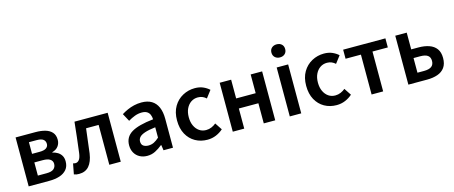

<svg xmlns="http://www.w3.org/2000/svg" viewBox="-44 -1279 4402 1861"><g transform="rotate(-15 2157.0 -348.0)"><path d="M73 0V-491H272Q327 -491 369.5 -479Q412 -467 437 -439Q462 -411 462 -364Q462 -328 441.5 -300Q421 -272 380 -261V-257Q409 -251 432 -236.5Q455 -222 468.5 -199Q482 -176 482 -142Q482 -92 455.5 -60.5Q429 -29 384 -14.5Q339 0 282 0ZM186 -296H261Q308 -296 329 -311.5Q350 -327 350 -352Q350 -381 330 -397Q310 -413 264 -413H186ZM186 -78H274Q324 -78 346 -97Q368 -116 368 -148Q368 -177 344 -193.5Q320 -210 270 -210H186Z M578 10Q562 10 550 8Q538 6 526 1L546 -104Q552 -103 557.5 -101.5Q563 -100 570 -100Q592 -100 607.5 -120Q623 -140 629 -186Q639 -262 647.5 -338.5Q656 -415 664 -491H997V0H882V-400H756Q748 -339 741 -277.5Q734 -216 726 -155Q714 -74 677.5 -32Q641 10 578 10Z M1262 12Q1219 12 1186 -6Q1153 -24 1134.5 -56.5Q1116 -89 1116 -132Q1116 -215 1185.5 -257.5Q1255 -300 1406 -316Q1405 -341 1396.5 -362Q1388 -383 1368.5 -395.5Q1349 -408 1316 -408Q1280 -408 1245.5 -395Q1211 -382 1178 -362L1136 -440Q1163 -457 1195 -471.5Q1227 -486 1263 -494.5Q1299 -503 1338 -503Q1399 -503 1439.5 -478.5Q1480 -454 1500.5 -406.5Q1521 -359 1521 -290V0H1426L1418 -54H1414Q1380 -26 1343 -7Q1306 12 1262 12ZM1298 -82Q1328 -82 1353.5 -94.5Q1379 -107 1406 -132V-236Q1339 -228 1300 -215Q1261 -202 1244.5 -183.5Q1228 -165 1228 -140Q1228 -109 1248 -95.5Q1268 -82 1298 -82Z M1866 12Q1798 12 1744 -18.5Q1690 -49 1658.5 -106.5Q1627 -164 1627 -245Q1627 -327 1661 -384.5Q1695 -442 1751.5 -472.5Q1808 -503 1873 -503Q1920 -503 1955.5 -487.5Q1991 -472 2017 -448L1962 -376Q1946 -391 1925.5 -400Q1905 -409 1879 -409Q1840 -409 1810 -388.5Q1780 -368 1762.5 -331.5Q1745 -295 1745 -245Q1745 -196 1762 -159.5Q1779 -123 1808.5 -102.5Q1838 -82 1877 -82Q1906 -82 1931.5 -93Q1957 -104 1977 -121L2024 -50Q1993 -22 1952.5 -5Q1912 12 1866 12Z M2121 0V-491H2236V-303H2432V-491H2547V0H2432V-202H2236V0Z M2693 0V-491H2808V0ZM2750 -577Q2720 -577 2700.5 -595Q2681 -613 2681 -643Q2681 -673 2700.5 -690.5Q2720 -708 2750 -708Q2781 -708 2800 -690.5Q2819 -673 2819 -643Q2819 -613 2800 -595Q2781 -577 2750 -577Z M3162 12Q3094 12 3040 -18.5Q2986 -49 2954.5 -106.5Q2923 -164 2923 -245Q2923 -327 2957 -384.5Q2991 -442 3047.5 -472.5Q3104 -503 3169 -503Q3216 -503 3251.5 -487.5Q3287 -472 3313 -448L3258 -376Q3242 -391 3221.5 -400Q3201 -409 3175 -409Q3136 -409 3106 -388.5Q3076 -368 3058.5 -331.5Q3041 -295 3041 -245Q3041 -196 3058 -159.5Q3075 -123 3104.5 -102.5Q3134 -82 3173 -82Q3202 -82 3227.5 -93Q3253 -104 3273 -121L3320 -50Q3289 -22 3248.5 -5Q3208 12 3162 12Z M3514 0V-400H3360V-491H3784V-400H3630V0Z M3883 0V-491H3998V-323H4072Q4131 -323 4177 -307Q4223 -291 4249 -256Q4275 -221 4275 -163Q4275 -104 4249 -68Q4223 -32 4177 -16Q4131 0 4072 0ZM3998 -89H4064Q4115 -89 4139.5 -107.5Q4164 -126 4164 -164Q4164 -201 4139.5 -218.5Q4115 -236 4064 -236H3998Z"/></g></svg>

Font: Source Sans 3 SemiBold
Style: Regular
Weight: 600
Designer: Paul D. Hunt
Foundry: Adobe
Version: Version 3.046;hotconv 1.0.118;makeotfexe 2.5.65603